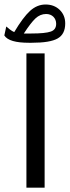

<svg xmlns="http://www.w3.org/2000/svg" viewBox="-45 -851 316 870"><path d="M74.7 -608.9V-0.5H157.2V-608.9ZM-25.4 -690.4C-11.2 -667.5 27.3 -657.2 85.9 -657.2H98.1C154.3 -657.2 193.4 -663.6 216.3 -676.8C239.3 -689.9 250.5 -712.4 250.5 -745.1C250.5 -769.5 242.2 -790 225.6 -806.2C209 -822.3 187.5 -830.6 161.6 -830.6C135.7 -830.6 112.3 -820.8 91.3 -801.8C69.8 -782.2 45.9 -750 19.5 -705.6C7.8 -710 -8.3 -723.6 -16.6 -731ZM63 -699.2C84 -731.4 101.6 -754.4 115.7 -767.6C129.9 -780.8 146 -787.6 164.1 -787.6C191.4 -787.6 209.5 -768.6 209.5 -743.2C209.5 -725.1 201.2 -713.4 185.1 -708C168.5 -702.1 139.2 -699.2 97.2 -699.2Z"/></svg>

Font: Vazirmatn
Style: Regular
Weight: 400
Designer: Saber Rastikerdar
Foundry: Saber Rastikerdar
Version: Version 33.003